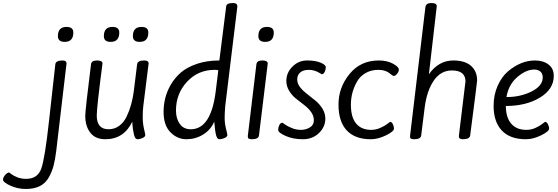

<svg xmlns="http://www.w3.org/2000/svg" viewBox="-244 -907 3693 1270"><path d="M-224 281Q-224 267 -210 250.5Q-196 234 -183 234Q-182 234 -169 244.5Q-156 255 -130 265.5Q-104 276 -71 276Q5 276 29 208.5Q53 141 80 -105L122 -482Q125 -507 170 -507Q196 -507 196 -487L128 91Q121 148 110.5 188.5Q100 229 78.5 267Q57 305 19.5 324Q-18 343 -72.5 343Q-127 343 -175.5 321Q-224 299 -224 281ZM241 -692Q241 -630 184 -630Q139 -630 139 -668Q139 -729 196 -729Q241 -729 241 -692Z M704 -207Q700 -175 700 -133Q700 -91 708.5 -55Q717 -19 717 -14Q717 -2 698.5 6Q680 14 668 14Q656 14 650.5 5Q645 -4 641.5 -20Q638 -36 636 -49Q631 -82 631 -102Q575 14 453 14Q387 14 353.5 -29Q320 -72 320 -141Q320 -178 358 -482Q361 -507 397.5 -507Q434 -507 434 -487Q396 -198 396 -143Q396 -52 474 -52Q514 -52 545 -75Q576 -98 594 -137Q629 -210 641 -304L663 -482Q666 -507 710 -507Q739 -507 739 -487ZM545 -692Q545 -630 488 -630Q443 -630 443 -668Q443 -729 500 -729Q545 -729 545 -692ZM737 -692Q737 -630 680 -630Q635 -630 635 -668Q635 -729 692 -729Q737 -729 737 -692Z M1246 -207Q1242 -164 1242 -127.5Q1242 -91 1251 -55Q1260 -19 1260 -14Q1260 -2 1241 6Q1222 14 1210 14Q1198 14 1192.5 5Q1187 -4 1183.5 -19.5Q1180 -35 1178.5 -49.5Q1177 -64 1175.5 -80.5Q1174 -97 1173 -102Q1150 -48 1099.5 -17Q1049 14 989 14Q929 14 883.5 -32Q838 -78 838 -167Q838 -263 884 -344Q911 -391 951.5 -426.5Q992 -462 1058 -484.5Q1124 -507 1207 -507L1252 -864Q1253 -887 1298 -887Q1326 -887 1326 -864ZM1176 -445Q1066 -445 993 -366Q920 -287 920 -176Q920 -123 945 -87.5Q970 -52 1018 -52Q1152 -52 1183 -304L1200 -442Q1193 -445 1176 -445Z M1422 14Q1407 14 1401 10Q1395 6 1395 -6L1452 -482Q1455 -507 1491 -507Q1527 -507 1527 -487L1469 -11Q1466 14 1422 14ZM1567 -692Q1567 -630 1510 -630Q1465 -630 1465 -668Q1465 -729 1522 -729Q1567 -729 1567 -692Z M1625 -95Q1626 -95 1641.5 -83.5Q1657 -72 1686 -60Q1715 -48 1747 -48Q1779 -48 1805.5 -64Q1832 -80 1832 -110.5Q1832 -141 1813.5 -166.5Q1795 -192 1768 -212.5Q1741 -233 1714 -254.5Q1687 -276 1668.5 -306.5Q1650 -337 1650 -372Q1650 -426 1690.5 -466.5Q1731 -507 1787 -507Q1843 -507 1877 -492.5Q1911 -478 1911 -462Q1911 -446 1903.5 -431Q1896 -416 1884 -416Q1883 -416 1872 -423Q1837 -445 1799 -445Q1761 -445 1741.5 -427.5Q1722 -410 1722 -382Q1722 -354 1741 -330Q1760 -306 1787.5 -285Q1815 -264 1842.5 -241.5Q1870 -219 1889 -188Q1908 -157 1908 -122Q1908 -68 1866 -27Q1824 14 1759 14Q1694 14 1645 -8Q1596 -30 1596 -47Q1596 -64 1603.5 -79.5Q1611 -95 1625 -95Z M2261 -507Q2316 -507 2355 -486Q2394 -465 2394 -447Q2394 -432 2382.5 -418.5Q2371 -405 2362 -405Q2353 -405 2342 -415Q2309 -445 2260 -445Q2211 -445 2174.5 -424Q2138 -403 2118 -368Q2077 -297 2077 -214.5Q2077 -132 2111.5 -90Q2146 -48 2212 -48Q2242 -48 2271.5 -61Q2301 -74 2318 -87.5Q2335 -101 2336 -101Q2347 -101 2354.5 -86Q2362 -71 2362 -56Q2362 -38 2309.5 -12Q2257 14 2208 14Q2104 14 2049.5 -44.5Q1995 -103 1995 -215.5Q1995 -328 2068 -417.5Q2141 -507 2261 -507Z M2833 -353 2835 -368Q2835 -441 2745 -441Q2671 -441 2625 -373.5Q2579 -306 2565 -195L2542 -11Q2539 14 2495 14Q2480 14 2474 10Q2468 6 2468 -6L2570 -861Q2574 -887 2609.5 -887Q2645 -887 2645 -866L2593 -416Q2657 -507 2755 -507Q2831 -507 2871.5 -471.5Q2912 -436 2912 -374Q2912 -365 2866 -11Q2863 14 2817 14Q2791 14 2791 -6Z M3346 -395Q3346 -420 3330.5 -433.5Q3315 -447 3290 -447Q3236 -447 3178 -397.5Q3120 -348 3106 -265Q3199 -265 3272.5 -302Q3346 -339 3346 -395ZM3021 -207Q3021 -280 3048 -340Q3075 -400 3116 -435Q3202 -507 3294 -507Q3349 -507 3384 -480.5Q3419 -454 3419 -405Q3419 -317 3327.5 -261.5Q3236 -206 3102 -206Q3102 -131 3137 -89.5Q3172 -48 3238 -48Q3269 -48 3298 -61Q3327 -74 3344 -88L3361 -101Q3372 -101 3380 -86Q3388 -71 3388 -56Q3388 -38 3335.5 -12Q3283 14 3234 14Q3130 14 3075.5 -43.5Q3021 -101 3021 -207Z"/></svg>

Font: Kite One
Style: Regular
Weight: 400
Designer: Eduardo Rodriguez Tunni
Foundry: Eduardo Rodriguez Tunni
Version: Version 1.001